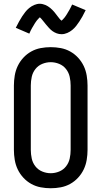

<svg xmlns="http://www.w3.org/2000/svg" viewBox="-20 -994 540 1022"><path d="M250 8Q223 8 196.5 3Q170 -2 146.5 -15Q123 -28 104.5 -48Q86 -68 74.5 -92Q63 -116 58.5 -143Q54 -170 54 -196V-539Q54 -565 58.5 -592Q63 -619 74.5 -643Q86 -667 104.5 -687Q123 -707 146.5 -720Q170 -733 196.5 -738Q223 -743 250 -743Q277 -743 303.5 -738Q330 -733 353.5 -720Q377 -707 395.5 -687Q414 -667 425.5 -643Q437 -619 441.5 -592Q446 -565 446 -539V-196Q446 -170 441.5 -143Q437 -116 425.5 -92Q414 -68 395.5 -48Q377 -28 353.5 -15Q330 -2 303.5 3Q277 8 250 8ZM250 -72Q273 -72 295 -81Q317 -90 331.5 -108.5Q346 -127 351 -150Q356 -173 356 -196V-539Q356 -562 351 -585Q346 -608 331.5 -626.5Q317 -645 295 -654Q273 -663 250 -663Q227 -663 205 -654Q183 -645 168.5 -626.5Q154 -608 149 -585Q144 -562 144 -539V-196Q144 -173 149 -150Q154 -127 168.5 -108.5Q183 -90 205 -81Q227 -72 250 -72ZM308 -812Q294 -812 282 -816.5Q270 -821 260 -828Q250 -835 241 -845Q232 -855 224.5 -864Q217 -873 208 -884.5Q199 -896 192 -902Q190 -900 184.5 -894.5Q179 -889 176.5 -885.5Q174 -882 171 -878Q168 -874 165 -869Q162 -864 158.5 -858Q155 -852 151 -845.5Q147 -839 143.5 -831.5Q140 -824 136 -815L64 -846Q73 -864 81.5 -879.5Q90 -895 98 -907Q106 -919 114.5 -930Q123 -941 135 -951Q147 -961 162 -967.5Q177 -974 192 -974Q200 -974 207.5 -972Q215 -970 221.5 -967.5Q228 -965 235 -960.5Q242 -956 247.5 -951.5Q253 -947 259 -941Q265 -935 269.5 -929.5Q274 -924 278.5 -918Q283 -912 288.5 -905Q294 -898 298 -893Q302 -888 308 -884Q310 -886 315.5 -891.5Q321 -897 323.5 -900.5Q326 -904 329 -908Q332 -912 335 -917Q338 -922 341.5 -928Q345 -934 349 -940.5Q353 -947 356.5 -954.5Q360 -962 364 -970L436 -940Q427 -921 418.5 -906Q410 -891 402 -879Q394 -867 385.5 -856Q377 -845 365 -835Q353 -825 338 -818.5Q323 -812 308 -812Z"/></svg>

Font: Iosevka Term Medium
Style: Regular
Weight: 500
Monospace: yes
Designer: Belleve Invis
Foundry: Belleve Invis
Version: Version 26.3.1